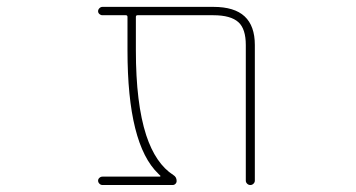

<svg xmlns="http://www.w3.org/2000/svg" viewBox="-20 -564 1040 561"><path d="M698.2 -36.1V-432.6Q698.2 -479.5 676.8 -499Q654.3 -519.5 603.5 -519.5H381.8Q377 -519.5 377 -514.6V-417Q377 -261.7 407.2 -168.9Q434.6 -85.9 486.3 -52.7Q496.1 -46.9 496.1 -35.2Q496.1 -30.3 492.7 -26.9Q489.3 -23.4 484.4 -23.4H279.3Q274.4 -23.4 270.5 -27.3Q266.6 -31.2 266.6 -36.1Q266.6 -41 270.5 -44.4Q274.4 -47.9 279.3 -47.9H447.3Q448.2 -47.9 448.7 -49.3Q449.2 -50.8 448.2 -50.8L442.4 -56.6Q397.5 -99.6 375 -189.5Q352.5 -279.3 352.5 -417V-514.6Q352.5 -519.5 347.7 -519.5H279.3Q274.4 -519.5 270.5 -522.9Q266.6 -526.4 266.6 -531.2Q266.6 -536.1 270.5 -540Q274.4 -543.9 279.3 -543.9H603.5Q665 -543.9 694.8 -516.1Q724.6 -488.3 724.6 -432.6V-36.1Q724.6 -31.2 720.7 -27.3Q716.8 -23.4 711.4 -23.4Q706.1 -23.4 702.1 -27.3Q698.2 -31.2 698.2 -36.1Z"/></svg>

Font: Rounded Mgen+ 1mn thin
Style: Regular
Weight: 100
Designer: [Source Han Sans]
Ryoko NISHIZUKA  (kana & ideographs); Paul D. Hunt (Latin, Greek & Cyrillic); Wenlong ZHANG  (bopomofo
Version: Version 1.059.20150602